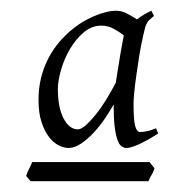

<svg xmlns="http://www.w3.org/2000/svg" viewBox="-20 -624 326 358"><path d="M268.1 -310.1Q265.6 -302.2 262.5 -297.6Q259.3 -293 256.8 -286.1H37.1L28.8 -295.9Q31.2 -303.7 34.2 -309.1Q37.1 -314.5 40 -321.8H258.8ZM195.8 -469.7Q197.8 -481.9 200 -495.4Q202.1 -508.8 204.1 -521Q206.1 -533.2 208 -543Q210 -552.7 210.9 -558.1Q202.6 -564.5 192.1 -570.3Q181.6 -576.2 168.9 -576.2Q150.9 -576.2 136 -563.5Q121.1 -550.8 110.4 -532.5Q99.6 -514.2 93.8 -493.7Q87.9 -473.1 87.9 -458Q87.9 -423.3 98.6 -403.1Q109.4 -382.8 125 -382.8Q131.3 -382.8 140.1 -390.6Q148.9 -398.4 158.9 -410.9Q168.9 -423.3 178.5 -439Q188 -454.6 195.8 -469.7ZM274.9 -375Q252.4 -360.8 238 -354.5Q223.6 -348.1 215.8 -348.1Q210.9 -348.1 206.5 -351.3Q202.1 -354.5 199 -363.3Q195.8 -372.1 193.8 -387.9Q191.9 -403.8 191.9 -429.2Q185.1 -417 175.5 -402.8Q166 -388.7 154.5 -376.5Q143.1 -364.3 131.1 -356.2Q119.1 -348.1 107.9 -348.1Q99.1 -348.1 89.4 -353Q79.6 -357.9 71.3 -368.7Q63 -379.4 57.4 -396.5Q51.8 -413.6 51.8 -438Q51.8 -480.5 71 -516.8Q90.3 -553.2 127.9 -579.1Q135.3 -584 143.8 -588.4Q152.3 -592.8 161.1 -596.2Q169.9 -599.6 179 -601.8Q188 -604 195.8 -604Q207 -604 217 -598.6Q227.1 -593.3 235.4 -587.9Q246.6 -596.7 262.2 -604L267.1 -594.2Q262.7 -590.8 259.5 -587.9Q256.3 -585 254.2 -581.3Q252 -577.6 250.5 -572.3Q249 -566.9 247.1 -558.1Q242.7 -539.1 239.5 -519Q236.3 -499 233.9 -481.4Q231.4 -463.9 230.2 -450.4Q229 -437 229 -431.2Q229 -400.9 231.9 -389.4Q234.9 -377.9 241.2 -377.9Q246.6 -377.9 253.4 -379.2Q260.3 -380.4 271 -384.8Z"/></svg>

Font: Gentium Plus Phon
Style: Italic
Weight: 400
Italic angle: -8°
Designer: J. Victor Gaultney, Annie Olsen, Iska Routamaa, Becca Hirsbrunner
Foundry: SIL International
Version: Version 5.000